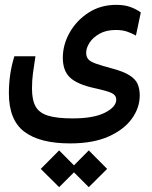

<svg xmlns="http://www.w3.org/2000/svg" viewBox="-20 -417 626 791"><path d="M269 173.8Q144 173.8 80.3 125.7Q16.6 77.6 16.6 -32.7Q16.6 -70.3 21.7 -107.7Q26.9 -145 39.1 -185.1H126Q119.6 -143.6 115.7 -114.5Q111.8 -85.4 111.8 -52.2Q111.8 -4.9 126.7 21.7Q141.6 48.3 178.2 59.6Q214.8 70.8 278.8 70.8Q366.2 70.8 412.6 47.1Q459 23.4 459 -6.8Q459 -23.9 441.4 -33Q423.8 -42 368.2 -54.2Q298.8 -69.3 268.8 -97.2Q238.8 -125 238.8 -179.2Q238.8 -232.9 267.1 -283Q295.4 -333 345 -365Q394.5 -397 459 -397Q492.7 -397 516.6 -388.4Q540.5 -379.9 560.1 -365.7L540 -270.5Q522.5 -280.3 503.2 -286.9Q483.9 -293.5 457.5 -293.5Q417.5 -293.5 390.1 -278.1Q362.8 -262.7 348.9 -241Q335 -219.2 335 -199.7Q335 -183.1 343.5 -173.1Q352.1 -163.1 374.5 -155Q397 -147 439 -135.7Q488.8 -122.6 513.9 -106.4Q539.1 -90.3 547.4 -70.1Q555.7 -49.8 555.7 -23.9Q555.7 26.9 523.2 72Q490.7 117.2 427 145.5Q363.3 173.8 269 173.8ZM345.7 354 284.7 293 223.6 354 147.9 278.8 223.6 202.6 284.7 264.2 345.7 202.6 421.4 278.8Z"/></svg>

Font: Cascadia Code NF
Style: Regular
Weight: 400
Monospace: yes
Designer: Aaron Bell
Foundry: Saja Typeworks
Version: Version 2404.023; ttfautohint (v1.8.4)